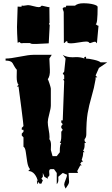

<svg xmlns="http://www.w3.org/2000/svg" viewBox="-20 -1069 678 1158"><path d="M547.4 -816.9 523.9 -809.1Q519 -809.1 515.9 -813.7Q512.7 -818.4 499.8 -818.4Q486.8 -818.4 454.8 -813Q422.9 -807.6 408.4 -807.6Q394 -807.6 387.2 -811Q387.2 -817.9 386 -819.1Q384.8 -820.3 378.9 -820.3Q377.4 -819.3 375 -815.9Q370.1 -809.1 365.2 -809.1L364.3 -997.1L357.4 -1017.1L365.7 -1025.9L373 -1024.4Q377.4 -1024.9 379.9 -1034.7H432.1Q448.7 -1049.3 483.4 -1049.3Q518.1 -1049.3 543.5 -1042.5Q568.8 -1035.6 568.8 -1027.3Q568.8 -923.3 557.1 -923.3Q567.9 -913.6 574.2 -913.6L564.5 -807.6L556.2 -816.9ZM120.6 -1034.2 148.9 -1038.1Q158.7 -1038.1 181.4 -1032Q204.1 -1025.9 213.6 -1025.9Q223.1 -1025.9 226.1 -1030.3Q229 -1034.7 233.4 -1034.7L272.5 -1025.9L277.8 -1027.3L278.8 -930.2Q276.4 -930.2 276.4 -928.2V-923.8Q276.4 -922.4 275.9 -921.4Q279.8 -921.4 279.8 -918.5L273.9 -807.6L205.1 -804.2H176.3Q166.5 -804.2 161.1 -809.1H115.7L113.8 -807.6Q109.4 -809.1 106 -809.1H103.5Q102.1 -815.4 96.7 -815.4L86.4 -811Q82.5 -874.5 82.5 -906.2L86.4 -1029.3L102.5 -1028.3Q108.9 -1028.3 110.1 -1029.3Q111.3 -1030.3 111.3 -1036.6Q114.3 -1034.2 120.6 -1034.2ZM238.3 18.6 229.5 38.6H218.8Q209 27.8 208.5 26.9Q204.1 0.5 188.5 -18.6Q172.9 -37.6 150.4 -37.6L161.1 -48.8Q148.9 -62 144 -93.8Q139.2 -125.5 135.5 -152.3Q131.8 -179.2 121.6 -184.1V-240.7L111.3 -251.5V-263.2L121.6 -274.4V-286.1H111.3V-297.9L121.6 -308.6Q121.6 -317.4 108.9 -417.2Q96.2 -517.1 91.8 -546.9H81.5L91.8 -557.6Q80.6 -569.3 80.6 -605Q80.6 -640.6 81.5 -647.9Q73.2 -657.2 66.2 -669.7Q59.1 -682.1 55.7 -688.5Q46.4 -703.6 13.7 -703.6V-715.8Q42.5 -715.8 98.6 -727.1Q154.8 -738.3 180.2 -738.3H292L277.8 -715.8L280.8 -648.9Q282.7 -609.9 268.1 -591.3Q271.5 -586.9 279.1 -563.2Q286.6 -539.6 286.6 -534.2V-433.6Q286.6 -416 277.3 -382.1Q268.1 -348.1 268.1 -332.5Q268.1 -316.9 273.4 -288.1Q278.8 -259.3 278.8 -242.7L277.8 -229.5Q287.6 -217.8 287.6 -194.8L286.6 -164.6L296.9 -127.4H322.3L340.8 -150.9V-162.1Q340.8 -195.3 349.6 -207H340.8Q349.6 -219.7 349.6 -245.6V-274.4L358.4 -286.1L349.6 -297.9V-308.6L358.4 -320.3L349.6 -330.1V-342.8H358.4L367.2 -580.1L360.8 -591.3H367.2V-613.8L358.4 -626L367.2 -636.7L375.5 -715.8L358.4 -738.3Q380.4 -723.6 418 -723.6L439.9 -724.6Q467.8 -724.6 490.2 -715.8Q487.8 -717.8 487.8 -720.7Q487.8 -726.6 499 -726.6V-715.8Q515.1 -715.8 546.1 -708.7Q577.1 -701.7 586.9 -692.9H626.5L576.7 -659.2L556.6 -613.8L566.9 -602.5H556.6V-591.3Q547.9 -539.1 532.2 -486.1Q516.6 -433.1 508.5 -385.5Q500.5 -337.9 500.5 -258.3Q500.5 -240.2 490.2 -229.5V-218.3L499 -207H490.2V-192.4Q490.2 -172.9 481.4 -161.1L490.2 -150.9H481.4V-144.5Q481.4 -128.4 472.7 -104.5L481.4 -93.8H472.7L463.9 -82L472.7 -71.3H463.9L445.8 -37.6L450.7 -25.9H393.6L396.5 24.9Q397.5 36.1 387.5 50.5Q377.4 64.9 375.5 68.4Q367.2 51.8 367.2 43.5Q367.2 35.2 375.7 15.1Q384.3 -4.9 384.3 -15.1L358.4 -25.9L331.5 -2.9L332 17.1Q332 30.8 322.3 42V-25.9L305.7 -48.8H286.6Q276.4 -48.8 276.4 -33.7L277.8 -16.1Q277.8 -2.9 268.1 -2.9V8.8L248 -2.9L238.3 -25.9V-2.9L229.5 8.8ZM209.5 42Q202.6 39.6 202.6 17.6Q203.1 19.5 208.5 26.9Q209.5 31.7 209.5 42Z"/></svg>

Font: Butcherman
Style: Regular
Weight: 400
Version: Version 001.004